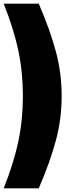

<svg xmlns="http://www.w3.org/2000/svg" viewBox="-22 -820 390 1040"><path d="M102 -300Q102 -430 77 -547.5Q52 -665 -2 -800H188Q249 -659 280.5 -541.5Q312 -424 312 -300Q312 -176 280.5 -58.5Q249 59 188 200H-2Q52 65 77 -52.5Q102 -170 102 -300Z"/></svg>

Font: Aspekta 1000
Style: Regular
Weight: 1000
Designer: Ivo Dolenc
Version: Version 2.000